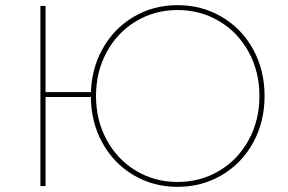

<svg xmlns="http://www.w3.org/2000/svg" viewBox="-20 -723 1120 746"><path d="M333 -350Q333 -450 377 -530.5Q421 -611 498 -657Q575 -703 670 -703Q765 -703 842.5 -657Q920 -611 964 -530.5Q1008 -450 1008 -350Q1008 -250 964 -169.5Q920 -89 842.5 -43Q765 3 670 3Q575 3 498 -43Q421 -89 377 -169.5Q333 -250 333 -350ZM137 -700H157V-365H337V-346H157V0H137ZM988 -350Q988 -444 946.5 -520.5Q905 -597 832 -640.5Q759 -684 670 -684Q581 -684 508.5 -640.5Q436 -597 394.5 -520.5Q353 -444 353 -350Q353 -256 394.5 -179.5Q436 -103 508.5 -59.5Q581 -16 670 -16Q759 -16 832 -59.5Q905 -103 946.5 -179.5Q988 -256 988 -350Z"/></svg>

Font: iiserrat Thin
Style: Regular
Weight: 100
Designer: Akira Ohta
Foundry: Akira Ohta
Version: Version 1.200;Glyphs 3.3.1 (3343)